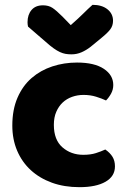

<svg xmlns="http://www.w3.org/2000/svg" viewBox="-20 -760 534 795"><path d="M326 -367Q301 -367 278.5 -359Q256 -351 239.5 -335.5Q223 -320 213 -297Q203 -274 203 -243Q203 -181 238.5 -150Q274 -119 325 -119Q355 -119 377 -126Q399 -133 416 -141Q436 -127 446 -110.5Q456 -94 456 -71Q456 -30 417 -7.5Q378 15 309 15Q246 15 195 -3.5Q144 -22 107.5 -55.5Q71 -89 51 -136Q31 -183 31 -240Q31 -306 52.5 -355.5Q74 -405 111 -437Q148 -469 196.5 -485Q245 -501 299 -501Q371 -501 410 -475Q449 -449 449 -408Q449 -389 440 -372.5Q431 -356 419 -344Q402 -352 378 -359.5Q354 -367 326 -367ZM273 -656Q306 -685 325 -704Q344 -723 363 -740Q402 -740 425 -721.5Q448 -703 448 -674Q448 -654 437 -639Q426 -624 400 -603L355 -566Q337 -552 317.5 -543.5Q298 -535 276 -535Q262 -535 251 -537Q240 -539 228 -544.5Q216 -550 202 -560Q188 -570 170 -586L96 -650Q95 -655 94.5 -659Q94 -663 94 -668Q94 -699 110.5 -718.5Q127 -738 158 -738Q181 -738 197 -727.5Q213 -717 239 -691Z"/></svg>

Font: Baloo Da
Style: Regular
Weight: 400
Designer: Noopur Datye and Ek Type
Foundry: Ek Type
Version: Version 1.443;PS 1.000;hotconv 16.6.51;makeotf.lib2.5.65220;